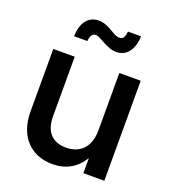

<svg xmlns="http://www.w3.org/2000/svg" viewBox="-133 -820 831 930"><g transform="rotate(20 282.0 -355.0)"><path d="M242.7 10.3C311.5 10.3 364.3 -19.5 399.4 -78.1V0H507.3V-515.6H397V-220.7C397 -127.4 344.7 -87.4 276.9 -87.4C207 -87.4 167 -128.9 167 -209V-515.6H56.6V-194.3C56.6 -60.1 135.7 10.3 242.7 10.3ZM348.1 -606C399.4 -606 433.1 -648.4 435.1 -718.3H367.7C365.2 -689 356.9 -675.8 338.4 -675.8C305.2 -675.8 272.9 -720.2 217.8 -720.2C162.6 -720.2 131.8 -676.3 129.9 -607.9H198.7C199.7 -630.4 208.5 -649.9 227.1 -649.9C253.9 -649.9 294.4 -606 348.1 -606Z"/></g></svg>

Font: Raveo Display Display Medium
Style: Regular
Weight: 500
Designer: Jakub Foglar, Rasmus Andersson (Inter)
Foundry: Jakubfoglar.com
Version: Version 1.100;Glyphs 3.2.3 (3260)